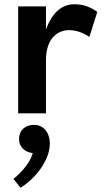

<svg xmlns="http://www.w3.org/2000/svg" viewBox="-20 -530 485 898"><path d="M398 -357 435 -474C403 -498 369 -510 328 -510C271 -510 225 -474 195 -392V-500H65V0H195V-248C195 -354 252 -389 303 -389C335 -389 368 -378 398 -357ZM140 54C97 54 69 80 69 120C69 158 97 182 133 186C125 220 93 266 43 307L76 348C145 306 213 220 213 142C213 87 181 54 140 54Z"/></svg>

Font: Gully SemiBold
Style: Regular
Weight: 600
Designer: jaikishan Patel
Foundry: MagicType
Version: Version 1.000;Glyphs 3.2 (3242)